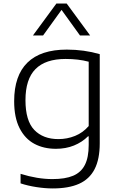

<svg xmlns="http://www.w3.org/2000/svg" viewBox="-20 -828 672 1078"><path d="M95.5 201.5V148Q190 177.5 274.5 177.5Q346 177.5 390.5 158.8Q435 140 456.5 98Q478 56 478 -14.5V-62.5H474Q441 -29.5 395.2 -11Q349.5 7.5 294 7.5Q225.5 7.5 173 -20.5Q120.5 -48.5 90 -108.2Q59.5 -168 59.5 -259.5Q59.5 -403.5 134 -476.5Q208.5 -549.5 355 -549.5Q452 -549.5 540 -524V-23.5Q540 66 511 122Q482 178 423.8 204Q365.5 230 276 230Q233.5 230 184.8 222.5Q136 215 95.5 201.5ZM478 -120.5V-481.5Q420.5 -497 348.5 -497Q235.5 -497 179.2 -440.2Q123 -383.5 123 -265.5Q123 -150 172.5 -98.5Q222 -47 308 -47Q357 -47 401.5 -65Q446 -83 478 -120.5ZM486 -629H429L325.5 -772.5L222 -629H165L296.5 -808H354.5Z"/></svg>

Font: Encode Sans Expanded Light
Style: Regular
Weight: 300
Width: 7
Designer: Multiple Designers
Foundry: Impallari Type
Version: Version 2.000